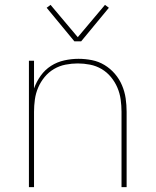

<svg xmlns="http://www.w3.org/2000/svg" viewBox="-20 -770 640 790"><path d="M99 0V-520H120V-406Q130 -434 147.5 -458.5Q165 -483 190 -499Q215 -515 244.5 -521.5Q274 -528 303 -528Q331 -528 358.5 -522.5Q386 -517 410 -502.5Q434 -488 452.5 -466.5Q471 -445 482 -419Q493 -393 497 -365.5Q501 -338 501 -310V0H480V-310Q480 -335 476.5 -360.5Q473 -386 463 -409.5Q453 -433 436.5 -453Q420 -473 398 -486Q376 -499 350.5 -504Q325 -509 300 -509Q275 -509 249.5 -504Q224 -499 202 -486Q180 -473 163.5 -453Q147 -433 137 -409.5Q127 -386 123.5 -360.5Q120 -335 120 -310V0ZM286 -600 172 -738 188 -750 300 -617 412 -750 428 -738 314 -600Z"/></svg>

Font: Iosevka Thin Extended
Style: Regular
Weight: 100
Width: 7
Monospace: yes
Designer: Belleve Invis
Foundry: Belleve Invis
Version: Version 32.5.0; ttfautohint (v1.8.4)